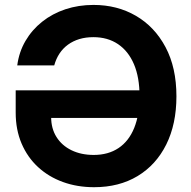

<svg xmlns="http://www.w3.org/2000/svg" viewBox="-20 -758 785 788"><path d="M366.2 10.3Q296.9 10.3 238.3 -11Q179.7 -32.2 136.2 -72.3Q92.8 -112.3 68.6 -168.9Q44.4 -225.6 44.4 -295.9V-387.2H593.3V-273.9H157.2L189.9 -277.8Q189.9 -230.5 211.9 -195.6Q233.9 -160.6 273.4 -141.4Q313 -122.1 364.7 -122.1Q424.3 -122.1 466.6 -150.4Q508.8 -178.7 530.8 -232.9Q552.7 -287.1 552.7 -363.8Q552.7 -440.4 529.8 -494.4Q506.8 -548.3 464.4 -576.9Q421.9 -605.5 363.3 -605.5Q332 -605.5 305.9 -597.7Q279.8 -589.8 259 -574.7Q238.3 -559.6 224.1 -538.1Q210 -516.6 202.6 -489.7H50.8Q58.1 -544.9 84.7 -590.3Q111.3 -635.7 153.1 -668.9Q194.8 -702.1 248.5 -720Q302.2 -737.8 363.8 -737.8Q460.9 -737.8 537.8 -693.1Q614.7 -648.4 659.4 -564.5Q704.1 -480.5 704.1 -362.8Q704.1 -249 662.4 -165Q620.6 -81.1 544.7 -35.4Q468.8 10.3 366.2 10.3Z"/></svg>

Font: Inter 20pt
Style: Bold
Weight: 700
Version: Version 4.001;git-66647c0bb